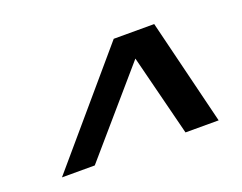

<svg xmlns="http://www.w3.org/2000/svg" viewBox="-62 -776 651 517"><g transform="rotate(-20 264.0 -517.5)"><path d="M298.1 -669 39.5 -366H133.5L334.7 -599L393.5 -366H488.5L414.1 -669Z"/></g></svg>

Font: Din Kursivschrift
Style: Eng
Weight: 400
Version: Version 1.089